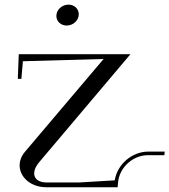

<svg xmlns="http://www.w3.org/2000/svg" viewBox="-20 -788 713 808"><path d="M268.2 -768.5C241.6 -768.5 217.2 -747.8 217.2 -720.9C217.2 -698.3 235.9 -680.5 260.5 -680.5C287.2 -680.5 311.5 -701.2 311.5 -728.1C311.5 -750.7 292.9 -768.5 268.2 -768.5ZM54.9 -456H69.9L76.4 -530.3L416 -539.8L85.4 -149.7C69.7 -131.2 62.6 -111.2 62.6 -92C62.6 -43.2 108.7 0 175 0H475L476.8 -20C482.3 -83.5 539.3 -135 602.8 -135H671.8L673.1 -150H604.1C535.4 -150 473.5 -96.6 462.9 -29.1L311.8 -20H176.8C141.7 -20 123.8 -36.1 123.8 -58.5C123.8 -72.5 130.8 -89.1 145.1 -105.7L480.3 -502.3L529 -560H59Z"/></svg>

Font: Galberik
Style: Regular
Weight: 400
Designer: Gluk
Foundry: Gluk
Version: Version 0.50